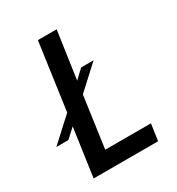

<svg xmlns="http://www.w3.org/2000/svg" viewBox="-246 -863 899 975"><g transform="rotate(-30 204.0 -375.0)"><path d="M409 -97 395 0H17L57 -282L3 -233H-67L68 -357L123 -750H233L193 -472L244 -520H317L183 -397L141 -97Z"/></g></svg>

Font: Oakes Grotesk Medium
Style: Italic
Weight: 500
Italic angle: -8°
Designer: Samuel Oakes
Foundry: Samuel Oakes
Version: Version 1.000;PS 001.000;hotconv 1.0.88;makeotf.lib2.5.64775